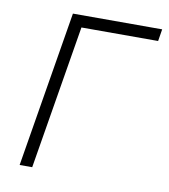

<svg xmlns="http://www.w3.org/2000/svg" viewBox="-67 -604 582 662"><g transform="rotate(10 224.0 -273.0)"><path d="M448.2 -545.9 441.4 -503.9H172.9L89.4 0H45.4L135.7 -545.9Z"/></g></svg>

Font: Inter ExtraLight
Style: Italic
Weight: 250
Italic angle: -9.3988°
Designer: Rasmus Andersson
Foundry: rsms
Version: Version 4.001;git-66647c0bb